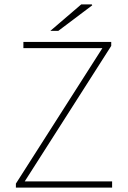

<svg xmlns="http://www.w3.org/2000/svg" viewBox="-20 -850 578 870"><path d="M52 0V-18L444 -632H86V-660H484V-642L92 -28H488V0ZM208 -710 348 -830H396L398 -826L244 -710Z"/></svg>

Font: Source Sans 3 ExtraLight ExtraLight
Style: Regular
Weight: 250
Version: Version 3.052;hotconv 1.1.0;makeotfexe 2.6.0